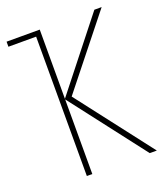

<svg xmlns="http://www.w3.org/2000/svg" viewBox="-133 -803 762 892"><g transform="rotate(-20 248.0 -357.0)"><path d="M439 -714 169 -372V-714H5V-689H142V0H169V-369L453 0H488L202 -371L475 -714Z"/></g></svg>

Font: Noto Sans Display SemiCondensed Thin
Style: Regular
Weight: 250
Width: 4
Designer: Monotype Design team
Foundry: Monotype Imaging Inc.
Version: 1.000